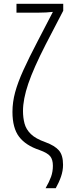

<svg xmlns="http://www.w3.org/2000/svg" viewBox="-20 -780 350 1002"><path d="M218 202Q237 169 246.5 142.5Q256 116 256 85Q256 53 242 35.5Q228 18 186 3Q114 -21 79.5 -66.5Q45 -112 45 -196Q45 -247 59 -298.5Q73 -350 102 -414Q131 -478 177 -566L256 -718Q222 -714 182 -714H66V-760H310V-724L219 -549Q155 -424 127.5 -343Q100 -262 100 -201Q100 -166 108 -135.5Q116 -105 141 -80.5Q166 -56 217 -38Q266 -20 287.5 5Q309 30 309 80Q309 111 298.5 141.5Q288 172 271 202Z"/></svg>

Font: Noto Sans ExtraCondensed Light
Style: Regular
Weight: 300
Width: 2
Designer: Monotype Design Team
Foundry: Monotype Imaging Inc.
Version: Version 2.013; ttfautohint (v1.8.4.7-5d5b)